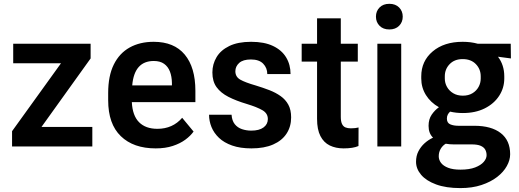

<svg xmlns="http://www.w3.org/2000/svg" viewBox="-20 -753 2667 987"><path d="M193.4 -100.6H454.6V0H42V-78.6L293.5 -427.7H47.9V-528.3H445.8V-452.6Z M984.4 -286.1V-228H657.7Q661.1 -158.7 694.8 -124.8Q728.5 -90.8 789.1 -90.8Q867.7 -90.8 916.5 -147.5L975.1 -76.7Q959 -54.2 932.4 -34.7Q905.8 -15.1 867.9 -2.7Q830.1 9.8 780.3 9.8Q666 9.8 601.1 -53Q536.1 -115.7 536.1 -237.8V-274.9Q536.1 -362.8 564.9 -421.1Q593.8 -479.5 646.5 -508.8Q699.2 -538.1 770 -538.1Q875 -538.1 929.7 -472.4Q984.4 -406.7 984.4 -286.1ZM863.8 -314V-326.2Q863.3 -359.9 853.5 -385.3Q843.8 -410.6 823.5 -425Q803.2 -439.5 770.5 -439.5Q670.4 -439.5 659.7 -314Z M1248 -218.8Q1193.8 -234.9 1154.3 -255.1Q1114.7 -275.4 1093.3 -304.9Q1071.8 -334.5 1071.8 -380.4Q1071.8 -423.3 1093.3 -459.2Q1114.7 -495.1 1158.9 -516.6Q1203.1 -538.1 1271 -538.1Q1338.4 -538.1 1383.3 -516.8Q1428.2 -495.6 1450.9 -458Q1473.6 -420.4 1473.6 -372.1H1354Q1354 -403.8 1333 -425.5Q1312 -447.3 1270 -447.3Q1229 -447.3 1209.5 -429.4Q1189.9 -411.6 1189.9 -386.7Q1189.9 -357.9 1215.3 -343.5Q1240.7 -329.1 1294.9 -313.5Q1332 -302.2 1364.7 -289.6Q1397.5 -276.9 1422.6 -259Q1447.8 -241.2 1462.2 -214.8Q1476.6 -188.5 1476.6 -149.4Q1476.6 -102.1 1453.1 -66.2Q1429.7 -30.3 1384.3 -10.3Q1338.9 9.8 1272.5 9.8Q1214.8 9.8 1173.3 -4.9Q1131.8 -19.5 1105.7 -44.4Q1079.6 -69.3 1067.1 -100.1Q1054.7 -130.9 1054.7 -163.1H1170.4Q1172.4 -132.8 1186.8 -114.7Q1201.2 -96.7 1223.9 -89.1Q1246.6 -81.5 1271.5 -81.5Q1312.5 -81.5 1334.7 -97.9Q1356.9 -114.3 1356.9 -141.1Q1356.9 -169.9 1329.8 -186Q1302.7 -202.1 1248 -218.8Z M1783.7 -93.3Q1807.1 -93.3 1823.2 -97.7L1822.8 -2.4Q1795.4 9.8 1746.1 9.8Q1706.1 9.8 1675.3 -5.1Q1644.5 -20 1627.2 -53.5Q1609.9 -86.9 1609.9 -142.1V-436.5H1530.8V-528.3H1609.9V-658.7H1731.9V-528.3H1819.3V-436.5H1731.9V-152.8Q1731.9 -128.4 1738.3 -115.5Q1744.6 -102.5 1756.1 -97.9Q1767.6 -93.3 1783.7 -93.3Z M1981.4 -733.4Q2013.2 -733.4 2031.7 -714.6Q2050.3 -695.8 2050.3 -667.5Q2050.3 -639.2 2031.7 -620.4Q2013.2 -601.6 1981.4 -601.6Q1949.7 -601.6 1931.2 -620.4Q1912.6 -639.2 1912.6 -667.5Q1912.6 -695.8 1931.2 -714.6Q1949.7 -733.4 1981.4 -733.4ZM2042.5 0H1919.9V-528.3H2042.5Z M2418.5 -106.4Q2505.9 -106.4 2554.2 -68.8Q2602.5 -31.2 2602.5 40Q2602.5 69.8 2585.4 100.6Q2568.4 131.3 2535.6 156.7Q2502.9 182.1 2455.3 198Q2407.7 213.9 2346.7 213.9Q2272.9 213.9 2221.9 195.1Q2170.9 176.3 2144.8 145.5Q2118.7 114.7 2118.7 78.6Q2118.7 48.3 2130.9 24.7Q2143.1 1 2162.6 -16.6Q2182.1 -34.2 2206.1 -45.4Q2183.1 -67.4 2183.1 -106Q2183.1 -140.1 2199 -163.3Q2214.8 -186.5 2236.3 -201.7Q2193.4 -226.1 2169.4 -264.6Q2145.5 -303.2 2145.5 -349.6V-360.4Q2145.5 -439 2204.1 -488.5Q2262.7 -538.1 2358.4 -538.1Q2400.4 -538.1 2435.5 -528.3H2605.5L2606.4 -452.6L2540 -461.4Q2572.3 -418.5 2572.3 -360.4V-349.6Q2572.3 -300.8 2545.9 -260.3Q2519.5 -219.7 2471.7 -195.8Q2423.8 -171.9 2359.4 -171.9Q2324.2 -171.9 2293.9 -179.2Q2286.6 -172.9 2282 -164.1Q2277.3 -155.3 2277.3 -143.6Q2277.3 -121.1 2294.7 -113.8Q2312 -106.4 2336.9 -106.4ZM2266.6 -360.8V-349.1Q2266.6 -326.2 2277.8 -306.2Q2289.1 -286.1 2309.8 -273.7Q2330.6 -261.2 2359.4 -261.2Q2388.2 -261.2 2408.7 -273.7Q2429.2 -286.1 2440.2 -306.2Q2451.2 -326.2 2451.2 -349.1V-360.8Q2451.2 -397.5 2426.3 -423.3Q2401.4 -449.2 2358.4 -449.2Q2316.4 -449.2 2291.5 -423.3Q2266.6 -397.5 2266.6 -360.8ZM2346.7 119.1Q2392.6 119.1 2422.4 107.7Q2452.1 96.2 2466.8 79.1Q2481.4 62 2481.4 44.9Q2481.4 29.3 2474.6 16.6Q2467.8 3.9 2451.2 -3.4Q2434.6 -10.7 2404.8 -10.7H2312Q2291 -10.7 2271.5 -14.2Q2255.9 -5.4 2245.6 11.7Q2235.4 28.8 2235.4 50.3Q2235.4 68.8 2247.3 84.5Q2259.3 100.1 2283.9 109.6Q2308.6 119.1 2346.7 119.1Z"/></svg>

Font: Robert Sans
Style: Bold
Weight: 700
Designer: Christian Robertson (extended by Adam Twardoch)
Foundry: Google
Version: Version 12.135;April 2, 2019;FontCreator 11.5.0.2425 64-bit;